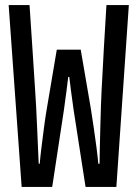

<svg xmlns="http://www.w3.org/2000/svg" viewBox="-20 -734 540 754"><path d="M65 0 14 -714H96Q102 -623 108 -533.5Q114 -444 118 -379Q120 -354 122 -313Q124 -272 126 -228Q128 -184 129.5 -147Q131 -110 132 -91H136Q138 -116 143 -156.5Q148 -197 153.5 -238.5Q159 -280 164 -308L203 -539H297L337 -306Q342 -274 348 -233.5Q354 -193 359 -154.5Q364 -116 366 -91H371Q371 -111 372 -150.5Q373 -190 374 -235.5Q375 -281 376.5 -320.5Q378 -360 379 -380Q383 -464 388 -547Q393 -630 398 -714H486L437 0H316L269 -303Q263 -345 259 -376Q255 -407 252 -432H248Q245 -407 241 -376Q237 -345 231 -302L185 0Z"/></svg>

Font: Noto Sans Mono ExtraCondensed Medium
Style: Regular
Weight: 500
Width: 2
Designer: Monotype Design Team
Foundry: Monotype Imaging Inc.
Version: Version 2.014